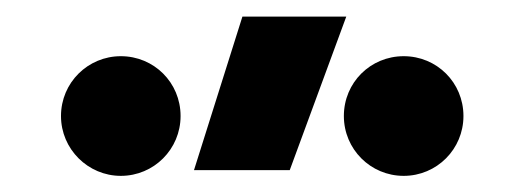

<svg xmlns="http://www.w3.org/2000/svg" viewBox="-20 -815 626 232"><path d="M214.4 -609.4H330.1L398.4 -794.9H272.9ZM467.8 -602.5C507.8 -602.5 540 -634.8 540 -674.8C540 -715.3 507.8 -747.1 467.8 -747.1C427.7 -747.1 395.5 -715.3 395.5 -674.8C395.5 -634.8 427.7 -602.5 467.8 -602.5ZM126 -602.5C166 -602.5 198.2 -634.8 198.2 -674.8C198.2 -715.3 166 -747.1 126 -747.1C86.4 -747.1 53.7 -715.3 53.7 -674.8C53.7 -634.8 86.4 -602.5 126 -602.5Z"/></svg>

Font: Cascadia Code PL SemiBold
Style: Regular
Weight: 600
Monospace: yes
Designer: Aaron Bell
Foundry: Saja Typeworks
Version: Version 2404.023